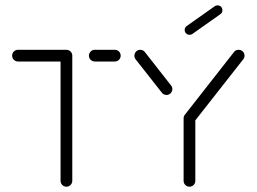

<svg xmlns="http://www.w3.org/2000/svg" viewBox="-20 -707 972 727"><path d="M253.7 -498.5V-22.2Q253.7 -16.3 250.7 -11.1Q247.8 -5.9 242.6 -3Q237.4 0 231.5 0Q225.6 0 220.4 -3Q215.2 -5.9 212.2 -11.1Q209.3 -16.3 209.3 -22.2V-498.5ZM25.9 -496.3Q25.9 -502.2 28.9 -507.4Q31.9 -512.6 37 -515.6Q42.2 -518.5 48.1 -518.5H231.5Q237.4 -518.5 242.6 -515.6Q247.8 -512.6 250.7 -507.4Q253.7 -502.2 253.7 -496.3Q253.7 -490.4 250.7 -485.2Q247.8 -480 242.6 -477Q237.4 -474.1 231.5 -474.1H48.1Q42.2 -474.1 37 -477Q31.9 -480 28.9 -485.2Q25.9 -490.4 25.9 -496.3ZM316.7 -496.3Q316.7 -502.2 319.6 -507.4Q322.6 -512.6 327.8 -515.6Q333 -518.5 338.9 -518.5H414.8Q420.7 -518.5 425.9 -515.6Q431.1 -512.6 434.1 -507.4Q437 -502.2 437 -496.3Q437 -490.4 434.1 -485.2Q431.1 -480 425.9 -477Q420.7 -474.1 414.8 -474.1H338.9Q333 -474.1 327.8 -477Q322.6 -480 319.6 -485.2Q316.7 -490.4 316.7 -496.3Z M697.4 -275.9Q703.3 -275.9 708.5 -273Q713.7 -270 716.7 -264.8Q719.6 -259.6 719.6 -253.7V-22.2Q719.6 -16.3 716.7 -11.1Q713.7 -5.9 708.5 -3Q703.3 0 697.4 0Q691.5 0 686.3 -3Q681.1 -5.9 678.1 -11.1Q675.2 -16.3 675.2 -22.2V-253.7Q675.2 -259.6 678.1 -264.8Q681.1 -270 686.3 -273Q691.5 -275.9 697.4 -275.9ZM632.6 -369.6Q632.6 -363.7 629.6 -358.5Q626.7 -353.3 621.5 -350.4Q616.3 -347.4 610.4 -347.4Q605.2 -347.4 600.6 -349.6Q595.9 -351.9 593 -355.9L493.7 -482.2Q488.9 -488.1 488.9 -496.3Q488.9 -502.2 491.9 -507.4Q494.8 -512.6 500 -515.6Q505.2 -518.5 511.1 -518.5Q516.3 -518.5 520.9 -516.3Q525.6 -514.1 528.5 -510L627.8 -383.3Q632.6 -377.4 632.6 -369.6ZM883.7 -518.5Q889.6 -518.5 894.8 -515.6Q900 -512.6 903 -507.6Q905.9 -502.6 905.9 -496.3Q905.9 -488.5 901.1 -482.6L714.8 -245.2Q711.9 -241.1 707.2 -238.9Q702.6 -236.7 697.4 -236.7Q691.5 -236.7 686.3 -239.6Q681.1 -242.6 678.1 -247.8Q675.2 -253 675.2 -258.9Q675.2 -266.7 680 -272.6L866.3 -510.4Q869.3 -514.4 873.9 -516.5Q878.5 -518.5 883.7 -518.5ZM697.8 -575.2Q690 -575.2 684.6 -580.6Q679.3 -585.9 679.3 -593.7Q679.3 -598.5 681.3 -602.2Q683.3 -605.9 687 -608.5L793 -683.3Q797.4 -686.7 803.7 -686.7Q811.5 -686.7 816.9 -681.3Q822.2 -675.9 822.2 -668.1Q822.2 -663.3 820.2 -659.6Q818.1 -655.9 814.4 -653.3L708.5 -578.5Q704.1 -575.2 697.8 -575.2Z"/></svg>

Font: 26F Galaxy Sans
Style: Regular
Weight: 400
Designer: C₂₉H₂₅N₃O₅
Version: Version 1.100;FEAKit 1.0